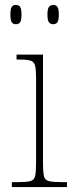

<svg xmlns="http://www.w3.org/2000/svg" viewBox="-20 -757 298 777"><path d="M28 0V-20H53Q87 -20 102.5 -24Q118 -28 122 -44Q126 -60 126 -95V-440Q126 -476 122 -491.5Q118 -507 104 -511.5Q90 -516 61 -516H47V-536H154V-95Q154 -60 158 -44Q162 -28 178 -24Q194 -20 228 -20H251V0ZM195 -659Q184 -659 178 -667Q172 -675 172 -698Q172 -721 178 -729Q184 -737 195 -737Q207 -737 212.5 -729Q218 -721 218 -698Q218 -675 212.5 -667Q207 -659 195 -659ZM44 -659Q33 -659 27.5 -667Q22 -675 22 -698Q22 -721 27.5 -729Q33 -737 44 -737Q56 -737 61.5 -729Q67 -721 67 -698Q67 -675 61.5 -667Q56 -659 44 -659Z"/></svg>

Font: Noto Serif Khmer SemiCondensed Thin
Style: Regular
Weight: 250
Width: 4
Designer: Danh Hong and the Monotype Design Team
Foundry: Monotype Imaging Inc.
Version: Version 2.004